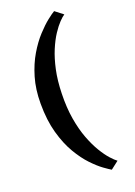

<svg xmlns="http://www.w3.org/2000/svg" viewBox="-187 -905 819 1165"><g transform="rotate(-20 222.0 -322.0)"><path d="M53.5 -334Q53.5 -426.5 75.8 -501.5Q98 -576.5 132.5 -634.5Q167 -692.5 204.8 -733.5Q242.5 -774.5 274.5 -799.8Q306.5 -825 322.5 -834L374 -794Q360 -785.5 338.8 -763.5Q317.5 -741.5 293.2 -704.8Q269 -668 247.5 -616.8Q226 -565.5 211.5 -498.5Q197 -431.5 195 -348Q192.5 -257.5 205 -183.8Q217.5 -110 239.2 -52.8Q261 4.5 286.2 46.2Q311.5 88 334.8 113.8Q358 139.5 373.5 150.5L322.5 190Q308.5 182 277.2 159.5Q246 137 208 97.2Q170 57.5 134.8 -2.2Q99.5 -62 76.5 -144.2Q53.5 -226.5 53.5 -334Z"/></g></svg>

Font: Merriweather 28pt ExtraBold
Style: Regular
Weight: 800
Version: Version 2.100